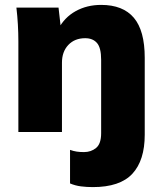

<svg xmlns="http://www.w3.org/2000/svg" viewBox="-20 -539 663 784"><path d="M55 0V-370Q55 -404 53 -439Q51 -474 47 -508H219L229 -420H218Q243 -468 289 -493.5Q335 -519 393 -519Q482 -519 526.5 -466.5Q571 -414 571 -303V11Q571 116 520.5 170.5Q470 225 359 225Q334 225 310.5 222Q287 219 266 210V73Q280 78 293 80Q306 82 323 82Q352 82 372.5 65Q393 48 393 5V-295Q393 -344 376 -363.5Q359 -383 328 -383Q285 -383 259 -355.5Q233 -328 233 -283V0Z"/></svg>

Font: Mulish ExtraLight Black
Style: Regular
Weight: 900
Version: Version 3.603